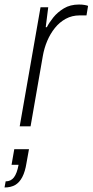

<svg xmlns="http://www.w3.org/2000/svg" viewBox="-60 -558 409 848"><path d="M27 0 119 -526H153L142 -438H147Q157 -458 175.5 -481Q194 -504 222 -521Q250 -538 289 -538Q303 -538 314 -536Q325 -534 329 -532L322 -490H292Q258 -490 230.5 -475Q203 -460 182.5 -434.5Q162 -409 148.5 -377Q135 -345 129 -310L75 0ZM-40 270 -35 243Q-12 243 1.5 225.5Q15 208 22 170H-9L3 101H68L57 162Q51 200 38.5 224Q26 248 7 259Q-12 270 -40 270Z"/></svg>

Font: Archivo SemiBold Thin
Style: Italic
Weight: 250
Italic angle: -10°
Version: Version 2.001